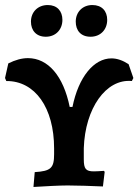

<svg xmlns="http://www.w3.org/2000/svg" viewBox="-21 -737 550 763"><path d="M161 -591C200 -591 227 -619 227 -658C227 -693 206 -717 169 -717C129 -717 102 -689 102 -651C102 -616 123 -591 161 -591ZM339 -591C378 -591 405 -619 405 -658C405 -693 384 -717 346 -717C307 -717 280 -689 280 -651C280 -616 300 -591 339 -591ZM490 -482C467 -497 444 -505 422 -505C352 -505 291 -431 267 -312H256C231 -435 170 -506 90 -506C66 -506 40 -499 12 -485L-1 -427L4 -415C118 -416 194 -309 194 -147V-124C194 -69 181 -57 117 -53L112 6C161 3 215 0 248 0C280 0 347 2 388 4L395 -54L392 -58C377 -57 362 -56 352 -56C320 -56 312 -66 312 -104V-148C317 -306 400 -425 503 -415L509 -427Z"/></svg>

Font: Alegreya SC
Style: Bold
Weight: 700
Designer: Juan Pablo del Peral
Foundry: Huerta Tipografica
Version: Version 2.007;PS 002.007;hotconv 1.0.88;makeotf.lib2.5.64775